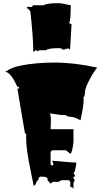

<svg xmlns="http://www.w3.org/2000/svg" viewBox="-20 -1137 672 1234"><path d="M359.9 -827.6Q288.6 -827.6 276.4 -814.5Q260.7 -814.5 244.1 -814.5Q227.5 -814.5 218.8 -805.7Q218.8 -814.5 209.5 -814.5Q198.7 -803.7 193.8 -803.7Q193.8 -898.4 174.8 -1065.4Q173.3 -1066.9 168 -1073.2Q157.2 -1085.4 149.4 -1085.4L158.7 -1093.8L175.8 -1091.8Q187 -1091.8 192.9 -1103H259.3Q280.8 -1116.7 357.9 -1116.7Q371.6 -1116.7 397.5 -1110.6Q423.3 -1104.5 434.6 -1104.5Q434.6 -990.7 422.9 -990.7Q432.1 -982.4 439.9 -982.4L430.2 -815.9L422.4 -825.2H413.1L389.6 -817.9Q382.3 -817.9 377.4 -822.8Q372.6 -827.6 359.9 -827.6ZM341.3 32.2 319.8 31.7 305.2 43.5 285.6 21V8.8Q275.9 -1.5 256.8 -1.5H237.3L227.1 8.8V21Q218.3 21 212.4 38.1Q206.5 55.2 198.2 55.2V65.4Q193.4 39.1 178.7 -31.2Q147.9 -174.8 147.9 -250.5Q147.9 -265.6 148.9 -272.9L139.6 -284.2L91.8 -567.4H101.6V-579.1H91.8Q90.3 -581.5 85.7 -591.1Q81.1 -600.6 79.6 -603.5Q78.1 -606.4 73.7 -615Q69.3 -623.5 67.1 -627Q64.9 -630.4 60.3 -637.5Q55.7 -644.5 52.5 -647.9Q49.3 -651.4 44.4 -657Q39.6 -662.6 35.2 -666Q20.5 -676.3 12.7 -680.2H23.4Q49.8 -702.6 115.2 -715.8Q210 -734.9 333.3 -734.9Q456.5 -734.9 605 -702.6Q585.4 -681.2 555.9 -626.2Q526.4 -571.3 526.4 -546.4Q526.4 -521.5 516.6 -510.7L517.6 -494.6Q517.6 -455.6 497.1 -363.8Q456.5 -386.2 435.1 -386.2Q413.6 -386.2 403.8 -397Q377.9 -397 359.6 -399.7Q341.3 -402.3 324.5 -404.8Q307.6 -407.2 298.3 -408.7Q307.1 -403.8 307.1 -359.4L305.2 -306.6H452.1V-227.5Q452.1 -212.9 445.8 -181.9Q439.5 -150.9 432.1 -148.4L403.8 -171.4H315.4L305.2 -160.6V-80.1L315.4 -72.3L324.2 -80.1L315.4 -103.5Q338.4 -103 389.9 -97.7Q441.4 -92.3 469.7 -92.3V-80.1L460.9 -35.6L452.1 -23.4L460.9 -12.7V-1.5H452.1V8.8L460.9 21Q452.1 33.2 452.1 46.9V77.1L443.4 65.4H432.1V32.2L422.4 21H374Q364.3 32.2 341.3 32.2Z"/></svg>

Font: Butcherman Caps
Style: Regular
Weight: 400
Version: Version 001.003